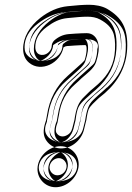

<svg xmlns="http://www.w3.org/2000/svg" viewBox="-20 -733 554 805"><path d="M227 -70C246 -70 262 -51 259 -32C256 -12 240 2 220 2C201 2 185 -17 188 -36C191 -55 208 -70 227 -70ZM138 -36C131 11 167 52 213 52C259 52 302 14 309 -32C316 -79 281 -120 234 -120C188 -120 145 -82 138 -36ZM222 -224 227 -250C235 -306 257 -347 295 -380C304 -388 314 -397 323 -406C342 -423 374 -445 383 -473C393 -505 397 -531 391 -554C386 -575 370 -594 344 -594C330 -594 314 -593 295 -592L268 -590C245 -588 225 -579 207 -563C201 -557 197 -548 197 -542C197 -522 179 -505 162 -503C140 -500 128 -515 128 -535C128 -567 141 -594 176 -620C204 -641 230 -654 262 -657C298 -661 326 -663 347 -663C365 -663 384 -660 400 -651C430 -635 445 -617 453 -600C461 -582 464 -558 462 -522C459 -466 437 -421 391 -380C383 -374 376 -366 369 -361C355 -350 350 -343 334 -328C308 -304 299 -277 292 -230L283 -195C279 -180 272 -173 264 -168C244 -155 225 -161 216 -177C213 -183 212 -196 221 -219C222 -221 222 -223 222 -224ZM173 -228 177 -250C187 -317 216 -373 265 -416C285 -434 302 -449 323 -468C332 -476 335 -481 335 -481C344 -509 347 -544 337 -544C325 -544 309 -543 291 -542L264 -540H262C259 -540 253 -539 246 -534C233 -468 152 -428 102 -470C85 -484 77 -504 77 -528C77 -578 105 -623 149 -658C185 -686 223 -703 264 -707C301 -711 330 -713 354 -713C379 -713 408 -708 429 -696C490 -660 518 -616 513 -526C509 -456 478 -394 420 -343C410 -334 397 -325 387 -315C379 -307 358 -289 352 -275C349 -268 345 -252 342 -229C342 -228 341 -227 341 -226L332 -189C321 -143 273 -103 222 -112C200 -116 182 -130 171 -149C158 -172 163 -200 173 -228ZM227 -95C262 -95 288 -62 283 -28C278 4 252 27 220 27C184 27 158 -6 163 -39C167 -70 194 -95 227 -95ZM163 -32C159 -2 178 23 205 27H213C246 27 279 -2 284 -36C288 -66 268 -91 241 -95H234C202 -95 168 -66 163 -32ZM198 -229 202 -254C211 -314 237 -362 279 -399C288 -407 297 -416 306 -424C328 -444 354 -464 359 -480C369 -510 371 -533 367 -548C363 -562 356 -569 344 -569C331 -569 316 -568 297 -567L270 -565C254 -564 239 -557 224 -544C224 -544 222 -542 222 -541C220 -508 194 -482 165 -478C127 -473 103 -503 103 -535C103 -576 122 -611 161 -640C191 -662 221 -678 259 -682C295 -686 325 -688 347 -688C368 -688 390 -685 412 -673C446 -655 464 -633 475 -611C486 -587 489 -558 487 -521C484 -459 458 -406 408 -361L407 -360H406C401 -356 393 -348 384 -341C372 -332 368 -326 351 -310C331 -291 324 -273 317 -227V-225L308 -189C303 -168 290 -155 278 -147C247 -127 211 -137 195 -165C186 -181 187 -199 198 -228ZM197 -222 196 -220C187 -195 186 -173 193 -161C200 -148 211 -140 226 -137C261 -131 299 -160 308 -195L317 -232C321 -257 325 -274 329 -285C339 -309 364 -326 370 -332C382 -344 395 -354 404 -362C458 -409 484 -464 488 -528C493 -611 471 -642 417 -674C402 -683 376 -688 354 -688C332 -688 303 -686 267 -682C231 -678 198 -664 165 -638C125 -606 102 -569 102 -528C102 -510 108 -498 118 -489C141 -469 181 -476 206 -506C214 -515 220 -527 222 -539L224 -549L233 -555C243 -562 247 -564 264 -565L290 -567C309 -568 324 -569 337 -569C371 -569 368 -532 368 -529C368 -512 364 -492 358 -474C355 -464 351 -460 339 -449C318 -431 303 -415 282 -397C237 -358 211 -309 202 -246ZM227 -95C298 -95 306 -50 303 -30C300 -8 282 27 220 27C149 27 140 -18 143 -37C146 -57 163 -95 227 -95ZM183 -34C178 4 208 26 213 27C217 27 258 9 264 -34C269 -71 240 -94 234 -95C229 -95 189 -75 183 -34ZM177 -227V-224C167 -199 167 -183 174 -170C179 -161 186 -152 201 -145C233 -129 277 -138 298 -152C312 -161 323 -174 328 -192L337 -228C344 -275 352 -296 372 -315C389 -331 395 -337 406 -346C415 -353 423 -362 427 -365L428 -366H429C480 -411 504 -462 507 -521C509 -558 506 -585 496 -607C486 -627 468 -649 431 -669C405 -683 373 -688 347 -688C322 -688 291 -686 254 -682C204 -677 169 -657 140 -635C100 -605 83 -571 83 -535C83 -527 84 -520 87 -513C90 -506 95 -500 104 -493C118 -483 145 -475 173 -479C224 -486 242 -517 242 -542C242 -543 244 -548 245 -549C261 -563 272 -565 274 -565L301 -567C315 -568 328 -569 337 -569C341 -565 345 -559 347 -551C352 -532 348 -507 338 -477C332 -457 307 -438 285 -418L258 -394C215 -357 191 -310 182 -252ZM218 -225 217 -223C207 -198 205 -172 214 -156C223 -140 235 -136 235 -136C235 -136 261 -138 280 -173C283 -179 286 -186 288 -193L297 -230V-231C300 -255 304 -272 308 -281C317 -302 342 -321 348 -327C360 -339 373 -349 382 -357C435 -403 464 -460 468 -527C473 -614 447 -649 396 -679C386 -685 370 -688 354 -688C335 -688 307 -687 272 -683C248 -680 219 -669 186 -643C147 -612 122 -573 122 -528C122 -507 130 -492 139 -484C145 -479 149 -478 149 -478C153 -478 194 -495 202 -537L203 -544L212 -550C222 -556 233 -564 260 -565L286 -567C305 -568 322 -569 337 -569C408 -569 388 -528 388 -528C388 -513 385 -494 379 -477C377 -470 374 -465 361 -454C340 -436 324 -420 303 -402C259 -363 232 -313 222 -248Z"/></svg>

Font: AppleStorm
Style: XbdFaxIta
Weight: 800
Foundry: Cannot Into Space Fonts
Version: Version 1.01